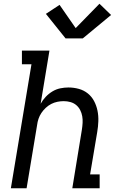

<svg xmlns="http://www.w3.org/2000/svg" viewBox="-20 -1005 640 1025"><path d="M38 0 148 -662H97V-735H244L197 -451Q208 -471 224 -488Q240 -505 260 -517Q280 -529 302 -533.5Q324 -538 345 -538Q374 -538 401 -530.5Q428 -523 449 -506Q470 -489 482.5 -465Q495 -441 500.5 -414Q506 -387 505 -358Q504 -329 499 -300L461 -74H512V0H366L417 -312Q420 -331 421 -349Q422 -367 419 -384.5Q416 -402 408 -417.5Q400 -433 387 -444Q374 -455 356.5 -460Q339 -465 320 -465Q303 -465 286 -461.5Q269 -458 253.5 -450Q238 -442 224.5 -429.5Q211 -417 201 -402Q191 -387 185.5 -370.5Q180 -354 178 -337L122 0ZM422 -800H330L225 -931L298 -979L384 -855L511 -985L573 -925Z"/></svg>

Font: Iosevka Curly Slab Extended
Style: Italic
Weight: 400
Width: 7
Italic angle: -9°
Monospace: yes
Designer: Belleve Invis
Foundry: Belleve Invis
Version: Version 11.1.0; ttfautohint (v1.8.3)